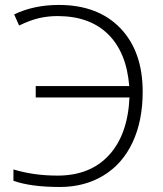

<svg xmlns="http://www.w3.org/2000/svg" viewBox="-20 -744 658 774"><path d="M211.9 -679.2Q172.9 -679.2 136.5 -670.7Q100.1 -662.1 57.1 -641.1L37.1 -686Q117.2 -724.1 216.8 -724.1Q375 -724.1 465.1 -630.4Q555.2 -536.6 555.2 -374Q555.2 -257.3 514.6 -170.4Q474.1 -83.5 397.7 -36.9Q321.3 9.8 221.2 9.8Q105 9.8 34.2 -15.1V-61Q115.7 -36.1 211.9 -36.1Q343.8 -36.1 419.4 -118.7Q495.1 -201.2 502 -351.1H124V-397H501Q490.2 -532.7 415.8 -606Q341.3 -679.2 211.9 -679.2Z"/></svg>

Font: JBL Sans
Style: Light
Weight: 300
Version: Version 1.10